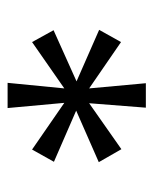

<svg xmlns="http://www.w3.org/2000/svg" viewBox="32 -806 413 518"><g transform="rotate(-90 239.0 -546.5)"><path d="M208 -360 220 -513 96 -426 61 -487 200 -548 62 -608 95 -667 221 -580 207 -733H275L260 -580L385 -667L417 -609L279 -547L418 -486L385 -427L260 -513L274 -360Z"/></g></svg>

Font: DeepMind Sans
Style: Regular
Weight: 400
Designer: Jonny Pinhorn / Modifications: Colophon Foundry
Foundry: Colophon Foundry
Version: Version 1.002; ttfautohint (v1.8.2)